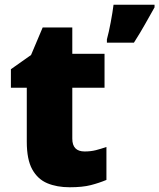

<svg xmlns="http://www.w3.org/2000/svg" viewBox="-20 -780 672 810"><path d="M337 -141Q363 -141 384.5 -146.5Q406 -152 429 -160V-21Q398 -8 363 1Q328 10 274 10Q220 10 179.5 -7Q139 -24 116 -65.5Q93 -107 93 -182V-410H26V-488L111 -548L160 -664H285V-553H421V-410H285V-195Q285 -141 337 -141ZM632 -749Q611 -712 592 -678Q573 -644 545 -600H431V-614Q439 -643 447 -685.5Q455 -728 459 -760H632Z"/></svg>

Font: Noto Sans Oriya Blk
Style: Regular
Weight: 900
Designer: Amélie Bonet and Sol Matas
Foundry: Google LLC
Version: Version 2.006; ttfautohint (v1.8.4.7-5d5b)